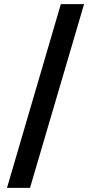

<svg xmlns="http://www.w3.org/2000/svg" viewBox="-20 -721 442 934"><path d="M276 -701H389L126 193H14Z"/></svg>

Font: LT Superior Semi-bold
Style: Regular
Weight: 600
Designer: Daniel Lyons
Foundry: LyonsType
Version: Version 1.0